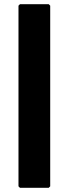

<svg xmlns="http://www.w3.org/2000/svg" viewBox="-20 -887 327 914"><path d="M68 0 75 7H212L219 0V-860L212 -867H75L68 -860Z"/></svg>

Font: Hussar Woodtype
Style: Blk
Weight: 900
Foundry: Cannot Into Space Fonts
Version: Version 1.07